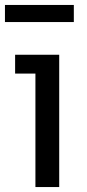

<svg xmlns="http://www.w3.org/2000/svg" viewBox="-25 -755 353 775"><path d="M273 -666H-5V-735H273ZM214 0H118V-458H36V-534H214Z"/></svg>

Font: Sora
Style: Regular
Weight: 400
Designer: Jonathan Barnbrook, Julián Moncada
Foundry: Barnbrook Fonts
Version: Version 2.000